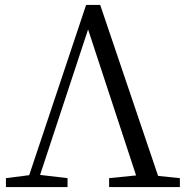

<svg xmlns="http://www.w3.org/2000/svg" viewBox="-20 -756 756 776"><path d="M619 -45 707 -36V0H421V-36L530 -47L336 -637L142 -49L253 -36V0H4V-36L98 -48L328 -736H385Z"/></svg>

Font: Han-Nom Khai
Style: Regular
Weight: 400
Version: Version 1.200;June 22, 2023;FontCreator 14.0.0.2814 64-bit